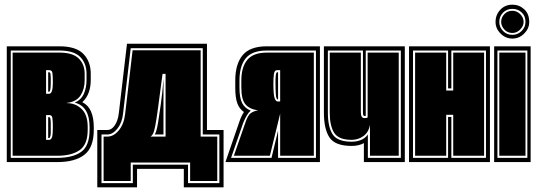

<svg xmlns="http://www.w3.org/2000/svg" viewBox="-20 -693 2298 821"><path d="M9 0V-495H234Q305 -495 336.5 -462.5Q368 -430 368 -378V-350Q368 -322 359.5 -298Q351 -274 332 -256Q358 -243 369.5 -215.5Q381 -188 381 -150V-138Q381 -62 340.5 -31Q300 0 226 0ZM26 -18H226Q291 -18 327 -43.5Q363 -69 363 -138V-150Q363 -238 300 -254Q328 -267 339 -293Q350 -319 350 -350V-378Q350 -422 323 -449.5Q296 -477 234 -477H26ZM34 -27V-468H234Q291 -468 316.5 -443Q342 -418 342 -378V-350Q342 -312 324.5 -285Q307 -258 266 -253V-252Q303 -252 329 -227Q355 -202 355 -150V-138Q355 -75 320.5 -51Q286 -27 226 -27ZM177 -292H190Q206 -292 206 -339Q206 -355 205.5 -365.5Q205 -376 204 -382Q202 -393 190 -393H177ZM186 -301V-384H190Q195 -384 196 -375Q197 -370 197 -361Q197 -352 197 -339Q197 -301 190 -301ZM177 -95H190Q199 -95 203 -108Q206 -120 206 -151Q206 -163 205.5 -172Q205 -181 204 -188Q203 -201 190 -201H177ZM186 -103V-192H190Q195 -192 196 -182Q197 -177 197 -169Q197 -161 197 -151Q197 -138 197 -128.5Q197 -119 196 -114Q194 -103 190 -103Z M396 108V-137H439Q457 -137 470.5 -156.5Q484 -176 488 -208L523 -506H865V-137H936V108H766V29H566V108ZM414 90H548V11H784V90H918V-118H847V-487H539L506 -206Q502 -168 482 -143Q462 -118 439 -118H414ZM423 81V-109H440Q466 -109 488 -135.5Q510 -162 515 -205L547 -478H838V-109H909V81H793V2H539V81ZM624 -109H688V-377H675Q663 -286 656 -233.5Q649 -181 644 -155.5Q639 -130 634.5 -121.5Q630 -113 624 -109ZM641 -118Q644 -120 648 -132.5Q652 -145 656 -169Q660 -196 667.5 -246.5Q675 -297 679 -356V-118Z M944 0 1004 -174Q1011 -195 1023 -214Q1003 -228 994.5 -252Q986 -276 986 -318V-349Q986 -419 1017.5 -457Q1049 -495 1121 -495H1348V0ZM968 -18H1141L1169 -134V-18H1331V-477H1121Q1058 -477 1031 -444Q1004 -411 1004 -349V-318Q1004 -274 1015.5 -252Q1027 -230 1052 -220Q1036 -207 1020 -168ZM980 -27 1028 -165Q1039 -200 1053 -209.5Q1067 -219 1084 -221Q1047 -226 1029.5 -247Q1012 -268 1012 -318V-349Q1012 -406 1037.5 -437Q1063 -468 1121 -468H1322V-27H1178V-207L1134 -27ZM1168 -259H1178V-393H1165Q1153 -393 1151 -374.5Q1149 -356 1149 -337Q1149 -289 1154 -274Q1159 -259 1168 -259ZM1168 -268Q1161 -268 1159.5 -288.5Q1158 -309 1158 -337Q1158 -345 1158 -353.5Q1158 -362 1159 -369Q1161 -384 1165 -384H1169V-268Z M1536 0V-81Q1514 -69 1484 -69Q1413 -69 1389 -105Q1365 -141 1365 -212V-495H1711V0ZM1553 -18H1694V-477H1544V-198L1541 -197H1538Q1532 -197 1532 -213V-477H1382V-212Q1382 -150 1402.5 -118.5Q1423 -87 1484 -87Q1504 -87 1522.5 -94Q1541 -101 1553 -118ZM1562 -27V-160Q1557 -128 1534.5 -111.5Q1512 -95 1484 -95Q1428 -95 1409 -125Q1390 -155 1390 -212V-468H1523V-213Q1523 -188 1538 -188Q1541 -188 1545.5 -188.5Q1550 -189 1552 -191V-468H1685V-27Z M1729 0V-495H2075V0ZM1746 -18H1896V-193H1910V-18H2058V-477H1910V-315H1896V-477H1746ZM1755 -27V-468H1888V-306H1918V-468H2050V-27H1918V-202H1888V-27Z M2093 0V-495H2249V0ZM2107 -18H2235V-477H2107ZM2115 -27V-468H2227V-27ZM2171 -528Q2142 -528 2120.5 -549.5Q2099 -571 2099 -599Q2099 -630 2119.5 -651.5Q2140 -673 2171 -673Q2200 -673 2221.5 -653.5Q2243 -634 2243 -599Q2243 -571 2221.5 -549.5Q2200 -528 2171 -528ZM2171 -544Q2194 -544 2210.5 -560.5Q2227 -577 2227 -599Q2227 -625 2210.5 -640Q2194 -655 2171 -655Q2147 -655 2131 -639Q2115 -623 2115 -599Q2115 -577 2131 -560.5Q2147 -544 2171 -544ZM2171 -552Q2150 -552 2136.5 -567Q2123 -582 2123 -599Q2123 -618 2136.5 -632.5Q2150 -647 2171 -647Q2190 -647 2204.5 -632.5Q2219 -618 2219 -599Q2219 -582 2204.5 -567Q2190 -552 2171 -552Z"/></svg>

Font: Alumni Sans Collegiate One SC
Style: Regular
Weight: 400
Designer: Robert E. Leuschke
Foundry: Robert E. Leuschke
Version: Version 1.100